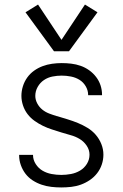

<svg xmlns="http://www.w3.org/2000/svg" viewBox="-20 -815 540 843"><path d="M249 8Q227 8 205.5 5.5Q184 3 163 -4Q142 -11 123.5 -23Q105 -35 92 -52Q79 -69 71.5 -90Q64 -111 64 -133Q64 -133 64 -133.5Q64 -134 64 -135H125Q125 -135 125 -134.5Q125 -134 125 -134Q125 -113 137 -94.5Q149 -76 167 -65.5Q185 -55 206.5 -51Q228 -47 249 -47Q270 -47 291.5 -51Q313 -55 331.5 -66Q350 -77 361.5 -95.5Q373 -114 373 -136Q373 -157 360.5 -175.5Q348 -194 329.5 -205Q311 -216 290.5 -221.5Q270 -227 249.5 -233.5Q229 -240 208.5 -246.5Q188 -253 168.5 -262.5Q149 -272 131.5 -284.5Q114 -297 101 -314Q88 -331 81 -352Q74 -373 74 -394Q74 -415 80.5 -436Q87 -457 99.5 -474.5Q112 -492 129.5 -504.5Q147 -517 167 -524.5Q187 -532 208.5 -535Q230 -538 251 -538Q272 -538 293 -535.5Q314 -533 334 -526Q354 -519 371.5 -506.5Q389 -494 402 -477Q415 -460 421.5 -440Q428 -420 428 -399Q428 -398 428 -397.5Q428 -397 428 -397H367Q367 -397 367 -397Q367 -397 367 -398Q367 -418 356.5 -436Q346 -454 329 -464.5Q312 -475 291.5 -479Q271 -483 251 -483Q231 -483 210.5 -479Q190 -475 173 -463.5Q156 -452 145.5 -433.5Q135 -415 135 -394Q135 -377 143.5 -361Q152 -345 165.5 -334Q179 -323 196 -316.5Q213 -310 230 -305H231Q254 -298 277 -291Q300 -284 322 -275Q344 -266 364.5 -253.5Q385 -241 400.5 -223Q416 -205 425 -182.5Q434 -160 434 -136Q434 -114 427 -93Q420 -72 406.5 -54.5Q393 -37 374.5 -24.5Q356 -12 335.5 -4.5Q315 3 293 5.5Q271 8 249 8ZM217 -590 92 -761 147 -795 250 -640 353 -795 408 -761 283 -590Z"/></svg>

Font: Iosevka Term Light
Style: Regular
Weight: 300
Monospace: yes
Designer: Belleve Invis
Foundry: Belleve Invis
Version: Version 9.0.1; ttfautohint (v1.8.3)